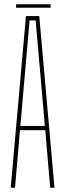

<svg xmlns="http://www.w3.org/2000/svg" viewBox="-20 -875 304 895"><path d="M30 0 101 -800H163L234 0H214L191 -268H73L50 0ZM75 -288H189L174 -462L146 -780H118L90 -461ZM55 -855H216V-839H55Z"/></svg>

Font: Big Shoulders Display Thin Thin
Style: Regular
Weight: 250
Version: Version 2.002